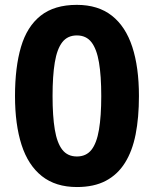

<svg xmlns="http://www.w3.org/2000/svg" viewBox="-20 -744 621 774"><path d="M540.1 -356.8Q540.1 -270.3 526.8 -202.6Q513.5 -135 483.7 -87.5Q453.9 -40 406.3 -15Q358.8 10 290.2 10Q204.4 10 148.8 -34Q93.3 -78 66.9 -160.1Q40.5 -242.3 40.5 -356.8Q40.5 -472.8 64.6 -554.8Q88.7 -636.8 143.7 -680.6Q198.8 -724.4 289.8 -724.4Q375.4 -724.4 430.8 -680.9Q486.3 -637.4 513.2 -555.2Q540.1 -473 540.1 -356.8ZM191.9 -357Q191.9 -275.7 200.9 -221.8Q209.9 -167.8 231.1 -140.5Q252.4 -113.2 289.9 -113.2Q327.4 -113.2 348.6 -140Q369.8 -166.8 379 -221.2Q388.2 -275.6 388.2 -356.9Q388.2 -438.3 379 -492.4Q369.8 -546.6 348.6 -573.9Q327.4 -601.2 289.9 -601.2Q252.4 -601.2 231.1 -573.9Q209.9 -546.6 200.9 -492.4Q191.9 -438.3 191.9 -357Z"/></svg>

Font: Noto Sans Khmer
Style: Regular
Weight: 400
Designer: Danh Hong and the Monotype Design Team
Foundry: Monotype Imaging Inc.
Version: Version 2.003